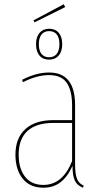

<svg xmlns="http://www.w3.org/2000/svg" viewBox="-20 -866 469 895"><path d="M370 -1 367 9Q340 -1 329 -24Q318 -47 318 -93Q295 -42 262 -16.5Q229 9 182 9Q120 9 86 -33Q52 -75 52 -145Q52 -222 98 -264Q144 -306 228 -306H316V-375Q316 -444 291 -480Q266 -516 208 -516Q153 -516 87 -483L83 -494Q149 -528 209 -528Q330 -528 330 -376V-101Q330 -55 339 -32.5Q348 -10 370 -1ZM316 -115V-293H229Q149 -293 108 -255.5Q67 -218 67 -145Q67 -80 97 -42Q127 -4 182 -4Q272 -4 316 -115ZM270 -660Q270 -626 253.5 -607Q237 -588 209 -588Q180 -588 164 -607Q148 -626 148 -660Q148 -694 164.5 -713Q181 -732 209 -732Q238 -732 254 -713Q270 -694 270 -660ZM161 -660Q161 -630 173.5 -614.5Q186 -599 209 -599Q232 -599 244.5 -615Q257 -631 257 -660Q257 -690 244.5 -705.5Q232 -721 209 -721Q186 -721 173.5 -705Q161 -689 161 -660ZM284 -833 141 -762 136 -771 277 -846Z"/></svg>

Font: Fira Sans Compressed Hair
Style: Regular
Weight: 100
Width: 1
Designer: bBox Type GmbH & Carrois Corporate GbR & Edenspiekermann AG
Foundry: bBox Type GmbH & Carrois Corporate GbR & Edenspiekermann AG
Version: Version 4.301